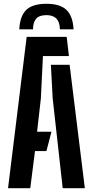

<svg xmlns="http://www.w3.org/2000/svg" viewBox="-20 -995 491 1015"><path d="M22.5 0 121 -800H332.5L344.5 -698.5H207L196 -474L176 -298.5H252L225.5 -196.5H165L140 0ZM311.5 0 258.5 -474.5 249 -652.5H348L428.5 0ZM225.5 -975Q153 -975 119.2 -943Q85.5 -911 82 -840H154.5Q155 -877.5 171.2 -896.2Q187.5 -915 225.5 -915Q296 -915 296.5 -840H369Q365 -910.5 331.2 -942.8Q297.5 -975 225.5 -975Z"/></svg>

Font: Big Shoulders Stencil Text
Style: Bold
Weight: 700
Designer: Patric King
Foundry: XO Type Co
Version: Version 1.000